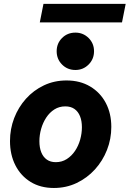

<svg xmlns="http://www.w3.org/2000/svg" viewBox="-20 -938 652 966"><path d="M251 7.8Q183.6 7.8 134 -22.7Q84.5 -53.2 57.4 -106.4Q30.3 -159.7 30.3 -228.5Q30.3 -289.1 51.3 -343.8Q72.3 -398.4 110.6 -441.2Q148.9 -483.9 200.9 -508.5Q252.9 -533.2 314.9 -533.2Q382.8 -533.2 433.6 -502.9Q484.4 -472.7 512.2 -420.2Q540 -367.7 540 -299.3Q540 -238.8 518.3 -183.6Q496.6 -128.4 457.5 -85.4Q418.5 -42.5 365.7 -17.3Q313 7.8 251 7.8ZM260.7 -122.1Q291.5 -122.1 315.9 -137.7Q340.3 -153.3 357.4 -178.7Q374.5 -204.1 383.3 -235.4Q392.1 -266.6 392.1 -297.9Q392.1 -329.6 382.6 -353.3Q373 -377 354.5 -389.9Q335.9 -402.8 308.6 -402.8Q277.8 -402.8 253.7 -387.5Q229.5 -372.1 212.6 -346.4Q195.8 -320.8 187 -289.8Q178.2 -258.8 178.2 -227.5Q178.2 -195.3 187.7 -171.6Q197.3 -147.9 215.6 -135Q233.9 -122.1 260.7 -122.1ZM359.4 -585.9Q319.3 -585.9 292.2 -613.3Q265.1 -640.6 265.1 -680.2Q265.1 -719.7 292.2 -746.8Q319.3 -773.9 359.4 -773.9Q398.4 -773.9 425.8 -746.8Q453.1 -719.7 453.1 -680.2Q453.1 -640.6 425.8 -613.3Q398.4 -585.9 359.4 -585.9ZM180.2 -825.2 198.7 -918.5H612.3L593.8 -825.2Z"/></svg>

Font: Reddit Sans ExtraBold
Style: Italic
Weight: 800
Italic angle: -11.25°
Designer: Stephen Hutchings
Version: Version 1.013